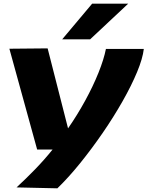

<svg xmlns="http://www.w3.org/2000/svg" viewBox="-20 -810 802 1044"><path d="M556 -544H762Q756 -492 725.5 -418.5Q695 -345 646.5 -259.5Q598 -174 538.5 -87.5Q479 -1 416 77Q353 155 292 214L70 209Q120 163 170.5 111Q221 59 266 3H182L31 -545L239 -547L350 -112Q400 -184 443 -262.5Q486 -341 515.5 -414.5Q545 -488 556 -544ZM318 -596 481 -790H677L470 -596Z"/></svg>

Font: Georama ExtraExtended
Style: Bold Italic
Weight: 700
Width: 8
Italic angle: -9°
Designer: Jean-Baptiste Levee
Foundry: Production Type
Version: Version 1.000